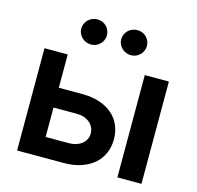

<svg xmlns="http://www.w3.org/2000/svg" viewBox="-109 -874 1014 989"><g transform="rotate(15 397.5 -380.0)"><path d="M313.9 -367.9Q366.1 -367.9 406.8 -354.6Q447.4 -341.3 475.5 -317.1Q503.6 -293 518.3 -259.1Q533 -225.1 533 -183.9Q533 -143.8 518.3 -110.1Q503.6 -76.3 475.5 -51.8Q447.4 -27.3 406.8 -13.7Q366.1 0 313.9 0H66.1V-545.5H190V-367.9ZM600.9 -545.5H729.4V0H600.9ZM190 -105.5H313.9Q334.9 -105.5 352.5 -111.2Q370 -116.8 382.8 -127Q395.6 -137.1 402.7 -151.1Q409.8 -165.1 409.8 -182.2Q409.8 -199.9 402.7 -214.7Q395.6 -229.4 382.8 -240.1Q370 -250.7 352.5 -256.6Q334.9 -262.4 313.9 -262.4H190ZM291.5 -625.7Q277.7 -625.7 265.1 -631Q252.5 -636.4 243.1 -645.6Q233.7 -654.8 228.2 -666.9Q222.7 -679 222.7 -692.5Q222.7 -706.7 228.2 -718.9Q233.7 -731.2 243.1 -740.2Q252.5 -749.3 265.1 -754.4Q277.7 -759.6 291.5 -759.6Q306.1 -759.6 318.5 -754.4Q331 -749.3 340 -740.2Q349.1 -731.2 354.4 -718.9Q359.7 -706.7 359.7 -692.5Q359.7 -679 354.4 -666.9Q349.1 -654.8 340 -645.6Q331 -636.4 318.5 -631Q306.1 -625.7 291.5 -625.7ZM504.6 -625.7Q490.8 -625.7 478.2 -631Q465.6 -636.4 456.1 -645.6Q446.7 -654.8 441.2 -666.9Q435.7 -679 435.7 -692.5Q435.7 -706.7 441.2 -718.9Q446.7 -731.2 456.1 -740.2Q465.6 -749.3 478.2 -754.4Q490.8 -759.6 504.6 -759.6Q519.2 -759.6 531.6 -754.4Q544 -749.3 553.1 -740.2Q562.1 -731.2 567.5 -718.9Q572.8 -706.7 572.8 -692.5Q572.8 -679 567.5 -666.9Q562.1 -654.8 553.1 -645.6Q544 -636.4 531.6 -631Q519.2 -625.7 504.6 -625.7Z"/></g></svg>

Font: Interop SemBd
Style: Regular
Weight: 600
Designer: Rasmus Andersson, Google, Jang Haemin
Foundry: jhaemin
Version: Version 1.008